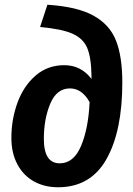

<svg xmlns="http://www.w3.org/2000/svg" viewBox="-20 -775 561 810"><path d="M28 -193Q28 -272 54 -342.5Q80 -413 130.5 -456.5Q181 -500 251 -500Q322 -500 366 -442V-454Q365 -532 348 -572.5Q331 -613 285.5 -633Q240 -653 149 -661L180 -755Q306 -747 374.5 -709Q443 -671 469.5 -603.5Q496 -536 496 -427Q496 -222 429 -103.5Q362 15 225 15Q168 15 123.5 -9.5Q79 -34 53.5 -81.5Q28 -129 28 -193ZM358 -344Q326 -402 275 -402Q219 -402 192 -337.5Q165 -273 165 -189Q165 -86 232 -86Q291 -86 322 -159.5Q353 -233 358 -344Z"/></svg>

Font: Fira Sans Condensed SemiBold
Style: Italic
Weight: 600
Width: 3
Italic angle: -8°
Designer: bBox Type GmbH & Carrois Corporate GbR & Edenspiekermann AG
Foundry: bBox Type GmbH & Carrois Corporate GbR & Edenspiekermann AG
Version: Version 4.301